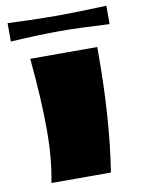

<svg xmlns="http://www.w3.org/2000/svg" viewBox="-77 -708 559 762"><g transform="rotate(-10 202.5 -327.5)"><path d="M7 -655Q117 -650 201 -650Q285 -650 405 -655V-581Q279 -588 202.5 -588Q126 -588 7 -581ZM341 -500V-473Q341 -209 308 0H68Q87 -92 87 -212.5Q87 -333 71 -500Z"/></g></svg>

Font: Ruslan Display
Style: Regular
Weight: 400
Version: Version 1.000